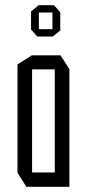

<svg xmlns="http://www.w3.org/2000/svg" viewBox="-20 -716 336 736"><path d="M103 -450V-504H212L246 -451V-450ZM81 0 47 -54V-55H190V0ZM47 -55V-469L102 -504H103V-55ZM190 0V-450H246V0ZM129 -668V-696H187L211 -669V-668ZM123 -576 99 -603V-604H181V-576ZM99 -604V-672L128 -696H129V-604ZM181 -576V-668H211V-599L182 -576Z"/></svg>

Font: Foldit Light
Style: Regular
Weight: 300
Version: Version 1.003